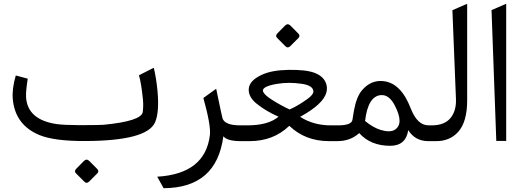

<svg xmlns="http://www.w3.org/2000/svg" viewBox="-20 -738 2749 1004"><path d="M424.3 -0.5Q262.7 0 185.1 -32.2Q59.1 -85 46.9 -219.7Q42 -272.9 62.5 -343.3L125 -326.7Q114.7 -259.8 116.2 -231.9Q122.1 -112.8 274.4 -89.4Q311.5 -84 397.5 -83.5Q506.8 -84 520.5 -85.4Q720.2 -104.5 726.6 -152.8Q730.5 -185.1 727.5 -217.3Q718.3 -307.6 706.5 -344.2L784.2 -383.8Q796.9 -330.6 803.2 -266.6Q814.5 -149.9 790 -96.7Q746.1 -1.5 424.3 -0.5ZM447.3 104.1 488.1 145.3Q500.1 157.4 488.6 168.8L445.8 211.7Q432.7 224.2 420.7 211.7L377.8 168.8Q365.8 157.4 379.4 143.8L419.1 103.5Q432.7 90 447.3 104.1Z M1043.5 -225.6 1110.4 -273.9Q1141.1 -126 1143.6 -119.1Q1155.8 -82.5 1236.8 -82.5H1246.6V0Q1239.3 0 1239.3 0Q1168 0 1147.9 -25.4Q1112.8 245.1 835.4 246.1L802.2 186Q1053.7 170.9 1077.6 -32.2Q1083.5 -82 1043.5 -225.6Z M1494.1 -304.7Q1459 -304.7 1430.7 -299.8Q1344.7 -285.6 1356 -258.3Q1363.3 -241.2 1400.4 -217.3Q1447.3 -187.5 1494.1 -165.5Q1534.2 -182.6 1585.4 -218.8Q1618.7 -242.7 1618.7 -258.8Q1618.7 -291 1557.6 -299.8Q1523.4 -304.7 1494.1 -304.7ZM1549.3 -127Q1620.6 -82 1710.4 -82.5H1744.6V0H1698.7Q1576.7 -0.5 1494.6 -78.6L1492.7 -80.1L1491.2 -78.6Q1408.7 0 1285.2 0H1231.4V-82.5H1273.4Q1383.3 -82.5 1436.5 -127.9Q1370.1 -156.7 1320.8 -196.8Q1277.8 -231.9 1280.8 -273.9Q1284.2 -316.9 1348.6 -346.7Q1400.9 -371.1 1486.8 -372.6Q1529.8 -373.5 1567.9 -369.6Q1655.3 -360.4 1680.7 -312Q1694.3 -285.2 1687 -255.4Q1671.4 -193.8 1549.3 -127ZM1499.1 -603.9 1539.8 -562.7Q1551.9 -550.7 1540.4 -539.2L1497.5 -496.3Q1484.5 -483.8 1472.4 -496.3L1429.6 -539.2Q1417.6 -550.7 1431.2 -564.2L1470.9 -604.5Q1484.5 -618 1499.1 -603.9Z M1968.8 -59.1Q2018.6 -43.9 2043.9 -59.1Q2094.7 -90.3 2043.9 -187.5Q2014.2 -244.1 1971.7 -240.7Q1904.3 -234.9 1889.2 -106.4V-105L1890.1 -104.5Q1930.7 -71.3 1968.8 -59.1ZM2020.5 24.4Q1918 24.4 1858.4 -42Q1812 0 1744.1 0H1725.6V-82.5H1747.1Q1817.4 -82.5 1822.8 -110.4Q1822.3 -110.4 1830.6 -158.7Q1843.8 -231.4 1872.6 -265.6Q1918.5 -319.8 1982.4 -314Q2076.2 -305.7 2127.9 -170.9Q2162.1 -82.5 2221.2 -82.5H2240.7V0H2219.7Q2150.9 0 2114.7 -57.6Q2102.5 24.4 2020.5 24.4Z M2422.9 -213.4Q2422.9 -100.1 2375.5 -47.9Q2332 0 2261.2 0H2221.2V-82.5H2237.3Q2305.2 -82.5 2336.4 -121.6Q2366.7 -159.7 2364.3 -219.7L2345.7 -684.6L2422.9 -718.3Z M2550.3 -685.1 2627 -718.3V-1H2575.2Z"/></svg>

Font: Elshan
Style: Regular
Weight: 400
Foundry: DejaVu fonts team - Redesigned by Saber Rastikerdar (Samim font) - Edited by Jalil Hamdollahi
Version: Version 0.9.9; ttfautohint (v1.4.1.5-446e)